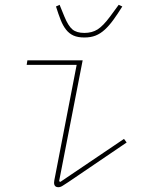

<svg xmlns="http://www.w3.org/2000/svg" viewBox="-20 -767 640 799"><path d="M223 12Q205 12 205 -7Q205 -10 206 -16.5Q207 -23 211 -42L299 -497H91L94 -516H324L226 -13L231 -10L496 -189L507 -174L264 -9Q251 -1 241.5 5.5Q232 12 223 12ZM331 -611Q304 -611 286 -619Q268 -627 255 -643.5Q242 -660 232.5 -684Q223 -708 213 -740L228 -747L248 -698Q264 -659 281.5 -644.5Q299 -630 331 -630Q363 -630 386 -644.5Q409 -659 438 -698L474 -747L489 -740Q469 -708 451.5 -684Q434 -660 416 -643.5Q398 -627 378 -619Q358 -611 331 -611Z"/></svg>

Font: IBM Plex Mono Thin
Style: Italic
Weight: 100
Italic angle: -9°
Monospace: yes
Designer: Mike Abbink, Paul van der Laan, Pieter van Rosmalen
Foundry: Bold Monday
Version: Version 2.3